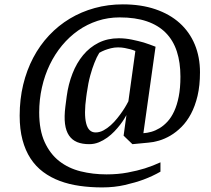

<svg xmlns="http://www.w3.org/2000/svg" viewBox="-20 -691 948 863"><path d="M367.7 -255.4Q356.9 -178.2 367.2 -137Q377.4 -95.7 409.7 -95.7Q427.7 -95.7 445.1 -105Q462.4 -114.3 478 -128.4Q493.7 -142.6 507.3 -159.7Q521 -176.8 531.5 -192.4Q542 -208 548.6 -220Q555.2 -231.9 557.1 -235.8L588.4 -461.9Q578.1 -466.3 565.4 -469.7Q554.7 -472.7 540.5 -475.3Q526.4 -478 510.7 -478Q493.7 -478 478.5 -474.1Q463.4 -470.2 451.7 -465.8Q438 -460.4 426.3 -453.6Q414.6 -435.1 404.3 -408.2Q395 -385.3 385.7 -351.8Q376.5 -318.4 370.1 -272.9ZM701.2 80.6Q666.5 100.6 625 116.2Q589.4 129.4 541.7 140.4Q494.1 151.4 439.5 151.4Q386.2 151.4 338.1 144.5Q290 137.7 248.8 122.3Q207.5 106.9 174.1 82Q140.6 57.1 117.2 21.2Q93.8 -14.6 81.1 -62.3Q68.4 -109.9 68.4 -170.9Q68.4 -244.6 84.2 -310.3Q100.1 -376 129.4 -431.6Q158.7 -487.3 200.4 -531.7Q242.2 -576.2 293.7 -607.2Q345.2 -638.2 405.5 -654.8Q465.8 -671.4 532.2 -671.4Q614.3 -671.4 678.7 -649.4Q743.2 -627.4 787.6 -587.4Q832 -547.4 855.5 -491Q878.9 -434.6 878.9 -366.2Q878.9 -306.2 867.9 -260Q856.9 -213.9 838.4 -179.2Q819.8 -144.5 795.9 -120.6Q772 -96.7 746.1 -81.5Q720.2 -66.4 694.3 -58.8Q668.5 -51.3 646.5 -49.8L575.2 -43L535.6 -81.1L548.3 -173.8Q545.4 -168.5 538.3 -156.7Q531.2 -145 520 -130.4Q508.8 -115.7 494.1 -100.3Q479.5 -85 461.9 -72.3Q444.3 -59.6 424.1 -51.3Q403.8 -43 381.3 -43Q349.6 -43 326.9 -52.2Q304.2 -61.5 290.3 -81.8Q276.4 -102.1 272.2 -134.3Q268.1 -166.5 273.9 -212.4L279.8 -257.8Q287.1 -312.5 305.7 -360.1Q324.2 -407.7 353.5 -443.1Q382.8 -478.5 423.1 -498.8Q463.4 -519 513.7 -519Q543.5 -519 572.8 -512.9Q602.1 -506.8 626 -500Q653.3 -491.2 679.2 -481L624.5 -92.3Q641.6 -93.3 660.4 -98.6Q679.2 -104 697.8 -115.2Q716.3 -126.5 733.2 -144.8Q750 -163.1 762.9 -190.9Q775.9 -218.8 783.4 -257.1Q791 -295.4 791 -346.7Q791 -410.2 774.9 -459.7Q758.8 -509.3 725.1 -543.5Q691.4 -577.6 639.9 -595.2Q588.4 -612.8 517.6 -612.8Q465.8 -612.8 418.7 -597.4Q371.6 -582 331.5 -554Q291.5 -525.9 259 -486.8Q226.6 -447.8 203.6 -400.1Q180.7 -352.5 168.5 -298.1Q156.2 -243.7 156.2 -185.5Q156.2 -106 180.7 -52.5Q205.1 1 246.3 33.2Q287.6 65.4 342.5 79.1Q397.5 92.8 459 92.8Q510.3 92.8 554.2 84.5Q598.1 76.2 630.9 65.9Q668.9 53.7 701.2 38.6Z"/></svg>

Font: Noticia Text
Style: Regular
Weight: 400
Designer: JM Sole
Foundry: JM Sole
Version: Version 1.003